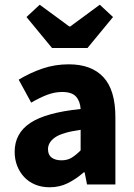

<svg xmlns="http://www.w3.org/2000/svg" viewBox="-20 -780 567 812"><path d="M190 12Q156 12 128.5 0.5Q101 -11 82 -31.5Q63 -52 52.5 -79Q42 -106 42 -138Q42 -216 108 -260Q174 -304 321 -319Q319 -352 301.5 -371.5Q284 -391 243 -391Q211 -391 179.5 -379Q148 -367 112 -346L59 -443Q107 -472 159.5 -490Q212 -508 271 -508Q367 -508 417.5 -453.5Q468 -399 468 -284V0H348L338 -51H334Q302 -23 267 -5.5Q232 12 190 12ZM240 -102Q265 -102 283 -113Q301 -124 321 -144V-231Q243 -220 213 -199Q183 -178 183 -149Q183 -125 198.5 -113.5Q214 -102 240 -102ZM200 -577 92 -708 148 -760 273 -668H277L402 -760L458 -708L350 -577Z"/></svg>

Font: Font
Style: ¶
Weight: 700
Designer: Paul D. Hunt
Foundry: Adobe Systems Incorporated
Version: Version 3.000